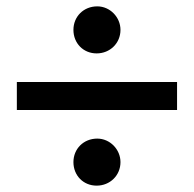

<svg xmlns="http://www.w3.org/2000/svg" viewBox="-20 -555 610 604"><path d="M359 -45C359 -85 326 -119 286 -119C243 -119 211 -87 211 -45C211 -3 242 29 284 29C326 29 359 -3 359 -45ZM537 -209V-297H33V-209ZM359 -461C359 -501 326 -535 286 -535C243 -535 211 -503 211 -461C211 -419 242 -387 284 -387C326 -387 359 -419 359 -461Z"/></svg>

Font: XITS
Style: Bold Italic
Weight: 700
Italic angle: -16.33°
Designer: MicroPress Inc., with final additions and corrections provided by Coen Hoffman, Elsevier (retired)
Version: Version 1.302